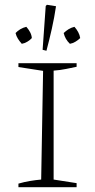

<svg xmlns="http://www.w3.org/2000/svg" viewBox="-20 -782 397 802"><path d="M57 0V-15Q81 -22 105 -26Q129 -30 152 -32L160 -486L57 -502V-518H300V-503Q280 -499 256 -494Q232 -489 204 -487V-32L300 -17V0ZM174 -570 158 -574 171 -757 176 -762 214 -756Q207 -709 196.5 -662Q186 -615 174 -570ZM90 -670Q99 -660 105.5 -648Q112 -636 113 -623Q106 -615 94.5 -608Q83 -601 71 -599Q62 -609 55 -620Q48 -631 45 -644Q53 -653 65 -660Q77 -667 90 -670ZM291 -670Q300 -660 306.5 -648Q313 -636 315 -623Q307 -615 295.5 -608Q284 -601 272 -599Q252 -618 246 -644Q255 -653 266.5 -660Q278 -667 291 -670Z"/></svg>

Font: Piazzolla SC ExtraLight
Style: Regular
Weight: 200
Designer: Juan Pablo del Peral
Foundry: Huerta Tipografica
Version: Version 1.330